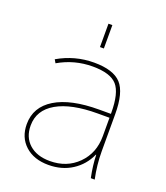

<svg xmlns="http://www.w3.org/2000/svg" viewBox="-136 -823 800 927"><g transform="rotate(20 263.5 -360.0)"><path d="M422 -115H420Q394 -57 342 -23.5Q290 10 221 10Q146 10 101 -31Q56 -72 56 -140Q56 -228 135.5 -276.5Q215 -325 361 -325H421V-330Q421 -432 386.5 -471Q352 -510 261 -510Q167 -510 86 -463L76 -480Q162 -530 261 -530Q360 -530 400.5 -486Q441 -442 441 -330V-140Q441 -70 456 0H436Q423 -62 422 -115ZM261 -610V-730H281V-610ZM76 -140Q76 -80 115 -45Q154 -10 221 -10Q308 -10 364.5 -66.5Q421 -123 421 -210V-305H361Q225 -305 150.5 -262Q76 -219 76 -140Z"/></g></svg>

Font: Mplus 1p Thin
Style: Regular
Weight: 250
Version: Version 1.061